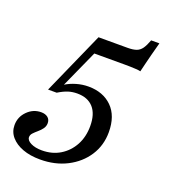

<svg xmlns="http://www.w3.org/2000/svg" viewBox="-145 -557 669 760"><g transform="rotate(20 189.5 -177.0)"><path d="M109.7 119.4Q67.7 119.4 36.3 107.7Q4.8 96 -13.3 75Q-31.5 54 -31.5 25.8Q-31.5 -8.9 -6.9 -33.5Q17.7 -58.1 50.8 -58.1Q68.5 -58.1 79 -49.6Q89.5 -41.1 89.5 -25.8Q89.5 -12.9 81.9 -2.4Q74.2 8.1 64.1 16.5Q54 25 46.4 33.1Q38.7 41.1 38.7 50.8Q38.7 64.5 57.3 73.8Q75.8 83.1 104 83.1Q147.6 83.1 180.6 62.9Q213.7 42.7 232.7 7.7Q251.6 -27.4 251.6 -72.6Q251.6 -123.4 227.8 -150Q204 -176.6 159.7 -176.6Q139.5 -176.6 121.8 -171Q104 -165.3 81.5 -151.6H45.2L162.1 -414.5H284.7Q307.3 -414.5 321 -419.4Q334.7 -424.2 344 -437.1Q353.2 -450 362.1 -474.2H396.8Q387.9 -441.1 381.9 -418.1Q375.8 -395.2 371.8 -377.8Q367.7 -360.5 363.7 -344.4Q360.5 -346 341.5 -347.2Q322.6 -348.4 296 -348.4H168.5L97.6 -191.1Q116.9 -203.2 141.9 -210.5Q166.9 -217.7 191.9 -217.7Q254 -217.7 291.5 -180.6Q329 -143.5 329 -75Q329 -19.4 300.4 24.6Q271.8 68.5 222.2 94Q172.6 119.4 109.7 119.4Z"/></g></svg>

Font: Playfair 9pt
Style: Italic
Weight: 400
Italic angle: -15.6°
Designer: Claus Eggers Sørensen
Foundry: Claus Eggers Sørensen
Version: Version 2.001;gftools[0.9.30]